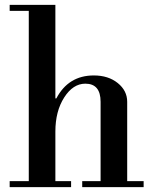

<svg xmlns="http://www.w3.org/2000/svg" viewBox="-20 -774 636 794"><path d="M20 -729V-754H209V-367H213Q263 -462 368 -462Q428 -462 467 -430.5Q506 -399 506 -353V-25H574V0H320V-25H396V-353Q396 -428 333 -428Q282 -428 245.5 -371Q209 -314 209 -230V-25H274V0H20V-25H99V-729Z"/></svg>

Font: Libre Bodoni
Style: Regular
Weight: 400
Designer: Pablo Impallari, Rodrigo Fuenzalida
Foundry: Pablo Impallari, Rodrigo Fuenzalida
Version: Version 1.001